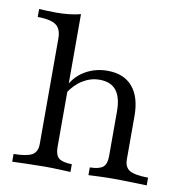

<svg xmlns="http://www.w3.org/2000/svg" viewBox="-74 -702 741 772"><g transform="rotate(10 297.0 -316.0)"><path d="M337.1 0V-31.5Q375.8 -32.3 390.7 -44.8Q405.6 -57.3 405.6 -89.5V-272.6Q405.6 -329 383.5 -357.3Q361.3 -385.5 315.3 -385.5Q279 -385.5 246.8 -365.7Q214.5 -346 190.3 -308.1L191.9 -343.5Q213.7 -383.1 253.2 -404.8Q292.7 -426.6 340.3 -426.6Q407.3 -426.6 442.7 -385.1Q478.2 -343.5 478.2 -266.1V-89.5Q478.2 -57.3 499.2 -44.8Q520.2 -32.3 575 -31.5V0Q562.9 -0.8 540.7 -1.2Q518.5 -1.6 492.7 -2.4Q466.9 -3.2 441.9 -3.2Q411.3 -3.2 381.9 -2Q352.4 -0.8 337.1 0ZM25.8 0V-31.5Q80.6 -32.3 101.6 -44.8Q122.6 -57.3 122.6 -89.5V-520.2Q122.6 -558.9 101.2 -574.6Q79.8 -590.3 25.8 -591.1V-623.4Q41.1 -622.6 58.9 -621.8Q76.6 -621 95.2 -621Q123.4 -621 148.8 -623.8Q174.2 -626.6 195.2 -632.3V-89.5Q195.2 -57.3 210.1 -44.8Q225 -32.3 263.7 -31.5V0Q244.4 -0.8 215.7 -2Q187.1 -3.2 158.1 -3.2Q125 -3.2 88.7 -2Q52.4 -0.8 25.8 0Z"/></g></svg>

Font: Playfair 12pt Light
Style: Regular
Weight: 300
Designer: Claus Eggers Sørensen
Foundry: Claus Eggers Sørensen
Version: Version 2.000;gftools[0.9.28]